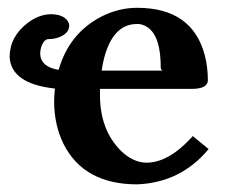

<svg xmlns="http://www.w3.org/2000/svg" viewBox="-20 -465 590 497"><path d="M243.2 -282.2H275.9H400.9Q396 -284.2 396 -291Q396 -389.2 345.2 -401.9Q339.4 -403.3 334 -402.8Q277.3 -402.8 252.9 -326.7Q246.6 -306.2 243.2 -282.2ZM479 -112.8 520 -79.1Q447.8 7.8 335 12.2Q197.3 12.2 144.5 -92.3Q120.6 -140.6 120.1 -201.2Q120.1 -214.8 122.1 -235.8Q9.3 -248 4.9 -316.9Q4.9 -370.1 52.2 -406.2Q81.5 -427.7 110.8 -428.2Q145.5 -428.2 156.7 -408.2Q159.2 -403.3 159.2 -398.9Q159.2 -377.9 130.4 -367.7Q118.7 -363.8 106 -363.8Q93.3 -363.8 86.4 -342.3Q84 -333.5 84 -325.2Q85.9 -291.5 131.8 -284.2Q159.2 -379.9 244.1 -422.9Q288.1 -444.8 335 -444.8Q478 -444.8 510.3 -321.3Q518.1 -290.5 518.1 -255.9Q516.1 -235.4 478 -234.9H238.8V-219.2Q238.8 -129.4 292 -75.7Q323.7 -44.4 358.9 -43.9Q416 -43.9 476.1 -109.4Q478 -111.3 479 -112.8Z"/></svg>

Font: Linux Libertine O
Style: Bold
Weight: 700
Designer: Philipp H. Poll
Foundry: Philipp H. Poll
Version: Version 5.0.0